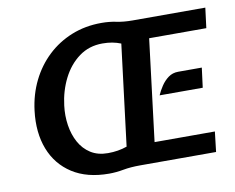

<svg xmlns="http://www.w3.org/2000/svg" viewBox="-81 -849 1188 969"><g transform="rotate(-10 513.0 -364.0)"><path d="M403 14Q290 14 214.8 -34.5Q139.5 -83 106.5 -168.2Q73.5 -253.5 87 -364Q97 -446 131 -515Q165 -584 218.8 -634.8Q272.5 -685.5 342.8 -713.8Q413 -742 496 -742Q536.5 -742 572 -734.5Q607.5 -727 653 -727H1026L1013 -624H720L656 -103H965L953 0H564Q514.5 0 476.8 7Q439 14 403 14ZM415 -89Q441.5 -89 466 -93Q490.5 -97 513 -105L577 -622Q556 -630.5 532.8 -634.8Q509.5 -639 483 -639Q414 -639 362.5 -601Q311 -563 279.5 -500.5Q248 -438 239 -364Q232.5 -312.5 240 -263.2Q247.5 -214 269 -174.8Q290.5 -135.5 327 -112.2Q363.5 -89 415 -89ZM722 -331Q731.5 -353 747 -376.5Q762.5 -400 784.2 -416Q806 -432 835 -432H956L943 -331Z"/></g></svg>

Font: Expletus Sans
Style: Bold Italic
Weight: 700
Italic angle: -7°
Version: Version 7.500